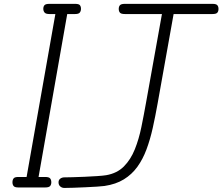

<svg xmlns="http://www.w3.org/2000/svg" viewBox="-20 -948 1125 971"><path d="M72.5 0Q54.5 0 48.8 -7.2Q43 -14.5 43 -26Q43 -38.5 48.8 -45.8Q54.5 -53 72.5 -53H114.5L260 -877H230Q211.5 -877 205.2 -884.8Q199 -892.5 199 -903.5Q199 -915 205 -921.8Q211 -928.5 230 -928.5H360Q378.5 -928.5 384 -921.8Q389.5 -915 389.5 -903.5Q389.5 -892.5 383.8 -884.8Q378 -877 360 -877H320L175 -53H208.5Q227.5 -53 233.5 -45.8Q239.5 -38.5 239.5 -26Q239.5 -14.5 233.5 -7.2Q227.5 0 208.5 0ZM305.5 2.5Q293.5 2.5 284.8 -5Q276 -12.5 276 -26Q276 -38 284.8 -44.5Q293.5 -51 305.5 -51Q318.5 -51 347 -51.8Q375.5 -52.5 409 -54Q442.5 -55.5 472.2 -57.5Q502 -59.5 517 -62Q572 -71.5 606.5 -106.2Q641 -141 661.8 -192.8Q682.5 -244.5 695 -305.5Q707.5 -366.5 718.5 -428.5L799 -877H611.5Q592.5 -877 586.5 -884Q580.5 -891 580.5 -903Q580.5 -914.5 586.5 -921.5Q592.5 -928.5 611.5 -928.5H1054.5Q1073.5 -928.5 1079.2 -921.5Q1085 -914.5 1085 -903Q1085 -891 1079.2 -884Q1073.5 -877 1054.5 -877H858L777 -424Q765.5 -359.5 752.5 -301Q739.5 -242.5 721 -192.8Q702.5 -143 674.8 -104.5Q647 -66 606.5 -41Q566 -16 508.5 -7.5Q498 -6 471.8 -4.2Q445.5 -2.5 413.2 -1Q381 0.5 351.5 1.5Q322 2.5 305.5 2.5Z"/></svg>

Font: Edu VIC WA NT Hand Pre
Style: Regular
Weight: 400
Designer: Tina and Corey Anderson, Eben Sorkin, Mirko Velimirovic
Foundry: Google for Education
Version: Version 1.000